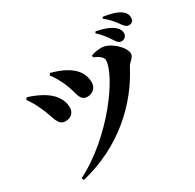

<svg xmlns="http://www.w3.org/2000/svg" viewBox="-196 -1079 1391 1370"><g transform="rotate(-30 500.0 -394.5)"><path d="M800 -679C814 -656 828 -646 845 -646C870 -646 888 -665 888 -688C888 -707 882 -724 862 -742C828 -773 776 -789 718 -801L710 -789C759 -745 782 -707 800 -679ZM898 -756C916 -731 928 -719 949 -719C973 -719 987 -735 987 -759C987 -783 978 -803 953 -821C923 -842 874 -857 814 -865L807 -854C863 -809 882 -778 898 -756ZM277 -691C299 -668 333 -604 348 -566C381 -486 372 -425 438 -425C474 -425 513 -451 513 -500C513 -574 470 -626 402 -663C363 -684 331 -694 289 -706ZM45 -624C69 -593 93 -550 117 -494C149 -420 152 -352 213 -352C263 -352 288 -383 288 -423C288 -493 241 -555 162 -596C138 -609 97 -628 57 -639ZM117 76C457 -6 684 -227 803 -458C819 -489 858 -506 858 -537C858 -592 766 -679 695 -679C666 -679 636 -674 611 -665L609 -650C650 -633 680 -611 680 -586C680 -463 424 -101 107 58Z"/></g></svg>

Font: Noto Serif CJK HK Black
Style: Regular
Weight: 900
Designer: Ryoko NISHIZUKA 西塚涼子 (kana & ideographs); Frank Grießhammer (Latin, Greek & Cyrillic); Wenlong ZHANG 张文龙 (bopomofo); San
Foundry: Adobe
Version: Version 2.001;hotconv 1.1.0;makeotfexe 2.6.0